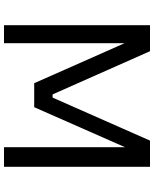

<svg xmlns="http://www.w3.org/2000/svg" viewBox="75 -845 770 960"><g transform="rotate(90 460.0 -365.0)"><path d="M196 0H106V-730H236L452 -243H468L683 -730H814V0H716V-605L516 -151H396L196 -603Z"/></g></svg>

Font: Sora
Style: Regular
Weight: 400
Designer: Jonathan Barnbrook, Julián Moncada
Foundry: Barnbrook Fonts
Version: Version 2.000